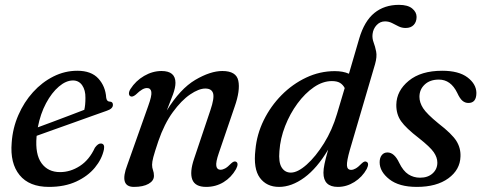

<svg xmlns="http://www.w3.org/2000/svg" viewBox="-20 -742 1939 772"><path d="M398 -141.5Q390 -102.5 361.5 -68Q333 -33.5 286.5 -12Q240 9.5 177 9.5Q97.5 9.5 58.8 -38Q20 -85.5 27 -168.5Q31 -227 53.8 -279.2Q76.5 -331.5 112.8 -371.5Q149 -411.5 194.8 -434.5Q240.5 -457.5 291 -457.5Q347 -457.5 375.5 -426.2Q404 -395 407 -349.5Q409 -334 420.5 -333.5Q433.5 -333.5 434 -321.5Q435 -305 409 -296.5Q387 -289 351.2 -276Q315.5 -263 274.5 -248.5Q233.5 -234 194.5 -220Q155.5 -206 127.5 -196Q127 -194 127 -192Q121 -121.5 147 -85.8Q173 -50 221.5 -50Q263 -50 301 -74.5Q339 -99 361.5 -148Q374.5 -166 386 -165Q402 -164 398 -141.5ZM273.5 -418.5Q245.5 -418.5 216.8 -394Q188 -369.5 165.2 -327Q142.5 -284.5 132 -230Q159.5 -240 193.5 -252.8Q227.5 -265.5 260.8 -278.2Q294 -291 319 -300.5Q323.5 -319.5 323.5 -348.5Q324 -379.5 310.5 -399Q297 -418.5 273.5 -418.5Z M505.5 -354.5Q499 -357 498.5 -365.2Q498 -373.5 504.5 -384Q525.5 -417 559.5 -436.8Q593.5 -456.5 629.5 -456.5Q685.5 -456.5 685.5 -409Q685.5 -390 675.8 -363Q666 -336 650.5 -297.5Q704.5 -385 765.2 -420.8Q826 -456.5 874 -456.5Q930 -456.5 938.2 -417.5Q946.5 -378.5 923.5 -313L860 -127Q847 -89.5 849.8 -74.5Q852.5 -59.5 866.5 -59.5Q875.5 -59.5 885.2 -64.8Q895 -70 909.5 -85Q921 -95.5 928.5 -92Q941.5 -86 929 -62Q910 -28.5 878.8 -9.5Q847.5 9.5 809 9.5Q764.5 9.5 753.2 -20Q742 -49.5 760.5 -104L826 -299Q842.5 -347.5 836.8 -366.8Q831 -386 805.5 -386Q779.5 -386 744.5 -362.2Q709.5 -338.5 675 -291.2Q640.5 -244 616.5 -174Q601.5 -129.5 596.5 -110.2Q591.5 -91 591.5 -79.5Q591.5 -67.5 595.2 -57.8Q599 -48 599 -35Q599 -15 577.2 -2.8Q555.5 9.5 518.5 9.5Q458 9.5 492 -79L576 -316Q591 -357 588.5 -372.5Q586 -388 571 -388Q562 -388 551.5 -382Q541 -376 526 -361.5Q513 -351 505.5 -354.5Z M1454.5 -62.5Q1436.5 -30 1405 -10.2Q1373.5 9.5 1338.5 9.5Q1280.5 9.5 1280.5 -47.5Q1280.5 -62 1284.8 -82.8Q1289 -103.5 1299.5 -140.5Q1255 -65.5 1203.8 -28Q1152.5 9.5 1102 9.5Q1052 9.5 1025 -27Q998 -63.5 1007 -140Q1012.5 -201.5 1040.2 -258.2Q1068 -315 1112 -359.5Q1156 -404 1211 -430Q1266 -456 1326 -456Q1359.5 -456 1383 -445.5L1424.5 -587.5Q1445 -657 1485.2 -689.8Q1525.5 -722.5 1584 -722.5Q1619.5 -722.5 1637.2 -708Q1655 -693.5 1655 -674Q1655 -654 1643.5 -641.8Q1632 -629.5 1611 -629.5Q1595.5 -629.5 1582.2 -636.2Q1569 -643 1556 -649.5Q1543 -656 1528 -656Q1508.5 -656 1494.5 -641.2Q1480.5 -626.5 1478 -605Q1476 -588 1482.2 -571.5Q1488.5 -555 1492.5 -534.5Q1496.5 -514 1488 -484L1386.5 -138.5Q1374 -94.5 1375 -76.8Q1376 -59 1392 -59Q1400.5 -59 1410.5 -64.8Q1420.5 -70.5 1434.5 -85Q1446 -96 1453.5 -91.5Q1466 -86 1454.5 -62.5ZM1103.5 -134.5Q1099.5 -89.5 1112.5 -68.8Q1125.5 -48 1149.5 -48Q1177 -48 1213.2 -80.2Q1249.5 -112.5 1282.8 -166Q1316 -219.5 1335 -284L1366 -388Q1359 -401.5 1347 -408.8Q1335 -416 1314.5 -416Q1278 -416 1242.2 -391.5Q1206.5 -367 1176.2 -326Q1146 -285 1126.5 -235.2Q1107 -185.5 1103.5 -134.5Z M1669 -27.5Q1700.5 -27.5 1719.5 -44.8Q1738.5 -62 1738.5 -88Q1738.5 -109 1724 -130Q1709.5 -151 1664.5 -186.5Q1612.5 -226.5 1592.8 -254.5Q1573 -282.5 1573.5 -321Q1574.5 -377 1623.5 -417.2Q1672.5 -457.5 1758 -457.5Q1824.5 -457.5 1859.8 -430.8Q1895 -404 1895.5 -368.5Q1895.5 -328 1863.5 -328Q1850 -328 1839.5 -336.8Q1829 -345.5 1818.5 -368.5Q1792.5 -422 1744.5 -422Q1709 -422 1687.8 -402.2Q1666.5 -382.5 1666.5 -352.5Q1666.5 -330 1681.2 -307Q1696 -284 1742.5 -246Q1797.5 -203.5 1815.2 -175Q1833 -146.5 1831.5 -112.5Q1830 -59.5 1782.8 -25Q1735.5 9.5 1656 9.5Q1584.5 9.5 1545.5 -21.2Q1506.5 -52 1506.5 -89.5Q1506.5 -107.5 1515 -118.2Q1523.5 -129 1538 -129Q1565.5 -129 1585 -87.5Q1601 -54.5 1622 -41Q1643 -27.5 1669 -27.5Z"/></svg>

Font: Fraunces 72pt S050
Style: Italic
Weight: 400
Italic angle: -16°
Version: Version 1.000; ttfautohint (v1.8.3)